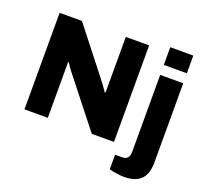

<svg xmlns="http://www.w3.org/2000/svg" viewBox="-151 -905 1375 1284"><g transform="rotate(20 536.5 -263.5)"><path d="M849 -598H1013V-724H849ZM75 0H241V-396L246 -397C256 -382 271 -357 289 -336L554 0H712V-687H546V-291L541 -290C530 -308 498 -351 484 -368L234 -687H75ZM854 197C970 197 1013 137 1013 37V-527H849V22C849 58 833 78 799 78H748V181C774 190 824 197 854 197Z"/></g></svg>

Font: Archivo ExtraBold
Style: Regular
Weight: 800
Designer: Hector Gatti
Foundry: Omnibus-Type
Version: Version 2.001